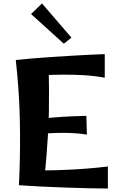

<svg xmlns="http://www.w3.org/2000/svg" viewBox="-20 -1082 678 1107"><path d="M89 -14Q93 -94 94.5 -168Q96 -242 95.5 -312.5Q95 -383 92.5 -452Q90 -521 84.5 -591.5Q79 -662 71 -736L260 -727Q262 -643 262.5 -574Q263 -505 262 -443Q261 -381 257.5 -319Q254 -257 248.5 -189Q243 -121 235 -38ZM602 5Q560 5 496.5 3.5Q433 2 360.5 -0.5Q288 -3 217 -6.5Q146 -10 89 -14L136 -102Q180 -99 236 -99.5Q292 -100 354.5 -102.5Q417 -105 480.5 -110Q544 -115 602 -122ZM481 -306Q419 -316 346.5 -316Q274 -316 184 -308L183 -393Q263 -404 340 -408.5Q417 -413 478 -414ZM584 -634Q525 -645 462.5 -648.5Q400 -652 341.5 -651.5Q283 -651 235.5 -648.5Q188 -646 159 -644L71 -736Q106 -740 158.5 -744.5Q211 -749 271 -753Q331 -757 390.5 -760.5Q450 -764 500.5 -766.5Q551 -769 584 -770ZM348 -830 159 -1001 222 -1062 392 -865Z"/></svg>

Font: Marhey Light Medium
Style: Regular
Weight: 500
Version: Version 1.000